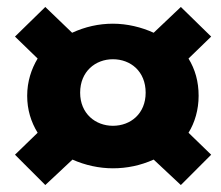

<svg xmlns="http://www.w3.org/2000/svg" viewBox="-20 -595 633 551"><path d="M188 -137C224 -121 264 -112 304 -112C344 -112 383 -120 421 -137L499 -64L586 -151L521 -214C539 -243 550 -280 550 -320C550 -361 540 -396 521 -427L586 -490L499 -575L421 -501C386 -517 345 -527 304 -527C263 -527 224 -518 187 -501L110 -575L23 -490L88 -427C70 -397 58 -361 58 -320C58 -280 69 -245 88 -214L23 -151L110 -64ZM304 -425C355 -425 398 -390 398 -329C398 -269 355 -234 304 -234C254 -234 210 -269 210 -329C210 -390 254 -425 304 -425Z"/></svg>

Font: Falling Sky
Style: ExBd
Weight: 400
Designer: Paul D. Hunt
Foundry: Adobe Systems Incorporated
Version: Version 1.02